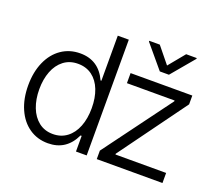

<svg xmlns="http://www.w3.org/2000/svg" viewBox="-124 -916 1255 1102"><g transform="rotate(20 503.5 -365.0)"><path d="M44.9 -263.7Q44.9 -345.2 72.5 -407.5Q100.1 -469.7 149.9 -503.9Q199.7 -538.1 264.6 -538.1Q377 -538.1 425.8 -431.6H430.7V-707H498V0H432.6V-95.7H425.8Q376 10.7 263.7 10.7Q199.2 10.7 149.7 -23.4Q100.1 -57.6 72.5 -119.9Q44.9 -182.1 44.9 -263.7ZM432.6 -264.6Q432.6 -327.6 413.8 -375.7Q395 -423.8 358.9 -450.7Q322.8 -477.5 272.5 -477.5Q221.7 -477.5 185.5 -449.7Q149.4 -421.9 130.9 -373.8Q112.3 -325.7 112.3 -264.6Q112.3 -203.1 131.1 -154.3Q149.9 -105.5 186 -77.1Q222.2 -48.8 272.5 -48.8Q322.3 -48.8 358.4 -76.2Q394.5 -103.5 413.6 -152.3Q432.6 -201.2 432.6 -264.6ZM559.6 -51.8 864.3 -463.9V-468.8H573.2V-530.3H950.2V-476.6L651.4 -66.4V-61.5H960.9V0H559.6ZM754.9 -642.6 835.9 -741.2H900.4V-736.3L783.2 -596.7H727.5L610.4 -736.3V-741.2H674.8Z"/></g></svg>

Font: Pretendard JP Light
Style: Regular
Weight: 300
Designer: Base glyphs from Inter by Rasmus Andersson; Hangeul glyphs from Noto Sans CJK(Source Han Sans) by Jang Soo-young and Kan
Foundry: Kil Hyung-jin
Version: Version 1.309